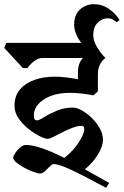

<svg xmlns="http://www.w3.org/2000/svg" viewBox="-38 -843 589 914"><path d="M409 -823Q448 -823 480 -801Q512 -779 531 -748L517 -737Q508 -745 498 -750.5Q488 -756 476 -756Q448 -756 427 -735Q406 -714 406 -676Q406 -651 420 -625.5Q434 -600 455 -576L464 -567Q449 -557 438.5 -537Q428 -517 428 -490V-408L407 -389Q346 -401 294 -401Q243 -401 204.5 -386.5Q166 -372 144.5 -347.5Q123 -323 123 -293Q123 -270 138 -270Q148 -270 172.5 -285.5Q197 -301 232.5 -316Q268 -331 309 -331Q327 -331 351.5 -317.5Q376 -304 399 -281.5Q422 -259 437 -232Q452 -205 452 -178Q452 -147 428.5 -108Q405 -69 366 -37L482 28L467 51L376 3Q321 -26 289 -40Q257 -54 241 -58Q225 -62 217 -62Q210 -62 199 -50.5Q188 -39 176 -28Q164 -17 153 -17Q143 -17 122 -24.5Q101 -32 78.5 -44Q56 -56 40.5 -69Q25 -82 25 -92Q25 -100 34.5 -114.5Q44 -129 58 -141Q72 -153 84 -153Q147 -153 268 -91Q312 -126 337.5 -166Q363 -206 363 -227Q363 -244 351 -244Q331 -244 306.5 -234.5Q282 -225 258.5 -213Q235 -201 216.5 -191.5Q198 -182 189 -182Q177 -182 151.5 -194.5Q126 -207 98 -229Q70 -251 50.5 -279.5Q31 -308 31 -340Q31 -386 56.5 -416.5Q82 -447 125.5 -462.5Q169 -478 223 -478Q249 -478 277 -474.5Q305 -471 333 -466V-497Q333 -543 357 -567H165Q144 -567 124 -551.5Q104 -536 93 -519H71L-18 -615L-8 -639H349Q333 -659 324 -681.5Q315 -704 315 -726Q315 -773 343 -798Q371 -823 409 -823Z"/></svg>

Font: Jaini
Style: Regular
Weight: 400
Designer: Maithili Shingre, Girish Dalvi (Devanagari), Taresh Vohra (Latin)
Foundry: Ek Type
Version: Version 2.000; ttfautohint (v1.8.4.7-5d5b)